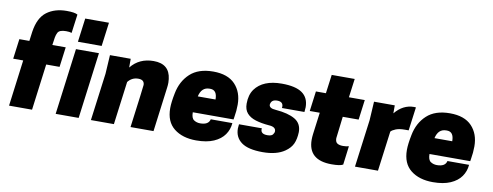

<svg xmlns="http://www.w3.org/2000/svg" viewBox="-67 -1156 3882 1513"><g transform="rotate(10 1874.5 -400.0)"><path d="M230 0H46L94 -370H14L35 -530H115L125 -605Q142 -719 205.5 -766.5Q269 -814 365 -814Q430 -814 452 -800L432 -650Q416 -656 387 -656Q334 -656 321 -631Q312 -614 308 -591.5Q304 -569 299 -530H406L385 -370H278Z M603 0H419L488 -530H672ZM683 -590H493L518 -780H708Z M1202 0H1018Q1062 -333 1062 -345Q1061 -386 1013 -386Q962 -386 930 -345L885 0H701L751 -380L760 -530H926V-460Q993 -544 1108 -544Q1235 -544 1249 -425L1251 -396Q1251 -376 1248 -355Z M1545 14Q1435 14 1367.5 -39.5Q1300 -93 1300 -201Q1300 -248 1315 -322Q1334 -421 1400.5 -482.5Q1467 -544 1585 -544Q1702 -544 1760.5 -482Q1819 -420 1819 -320Q1819 -270 1810 -219L1807 -200H1481Q1481 -153 1503 -138.5Q1525 -124 1553 -124Q1620 -124 1630 -170H1803Q1799 -118 1770 -76.5Q1741 -35 1685 -10.5Q1629 14 1545 14ZM1640 -330Q1640 -406 1585 -406H1579Q1515 -406 1498 -330Z M2077 14Q1961 14 1907 -25.5Q1853 -65 1853 -136L1856 -170H2039L2038 -162Q2038 -124 2090 -124Q2123 -124 2134 -138Q2145 -152 2145 -165Q2145 -200 2090 -203Q2028 -208 1982.5 -222Q1937 -236 1912 -264.5Q1887 -293 1887 -341Q1887 -411 1919 -456Q1983 -544 2133 -544Q2244 -544 2297 -506.5Q2350 -469 2350 -393L2347 -355H2167L2168 -366Q2168 -406 2120 -406Q2073 -406 2068 -365Q2068 -335 2122 -332Q2222 -324 2276.5 -292Q2331 -260 2331 -191Q2329 -135 2312 -97.5Q2295 -60 2253 -31Q2188 14 2077 14Z M2629 14Q2441 14 2441 -150Q2441 -171 2444 -195L2467 -370H2387L2408 -530H2488L2508 -680H2692L2672 -530H2799L2778 -370H2651Q2630 -203 2630 -195Q2630 -165 2646.5 -154.5Q2663 -144 2692 -144Q2720 -144 2739 -150L2720 0Q2698 14 2629 14Z M2998 0H2814L2864 -380L2873 -530H3039V-466Q3103 -544 3191 -544L3206 -543L3181 -355H3151Q3106 -355 3078.5 -344Q3051 -333 3040 -320Z M3439 14Q3329 14 3261.5 -39.5Q3194 -93 3194 -201Q3194 -248 3209 -322Q3228 -421 3294.5 -482.5Q3361 -544 3479 -544Q3596 -544 3654.5 -482Q3713 -420 3713 -320Q3713 -270 3704 -219L3701 -200H3375Q3375 -153 3397 -138.5Q3419 -124 3447 -124Q3514 -124 3524 -170H3697Q3693 -118 3664 -76.5Q3635 -35 3579 -10.5Q3523 14 3439 14ZM3534 -330Q3534 -406 3479 -406H3473Q3409 -406 3392 -330Z"/></g></svg>

Font: Tanohe Sans ExtraBold
Style: Italic
Weight: 800
Designer: Village Type and Design LLC & Cristiano Sobral
Foundry: Cooper Hewitt Smithsonian Design Museum
Version: Version 1.00;September 29, 2021;FontCreator 13.0.0.2655 64-b